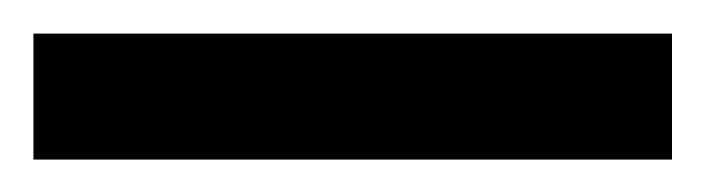

<svg xmlns="http://www.w3.org/2000/svg" viewBox="-30 31 426 116"><path d="M-9.8 127.4V51.3H376V127.4Z"/></svg>

Font: Pinar DS4-Regular
Style: Regular
Weight: 400
Designer: Amin Abedi
Version: Version 2.000